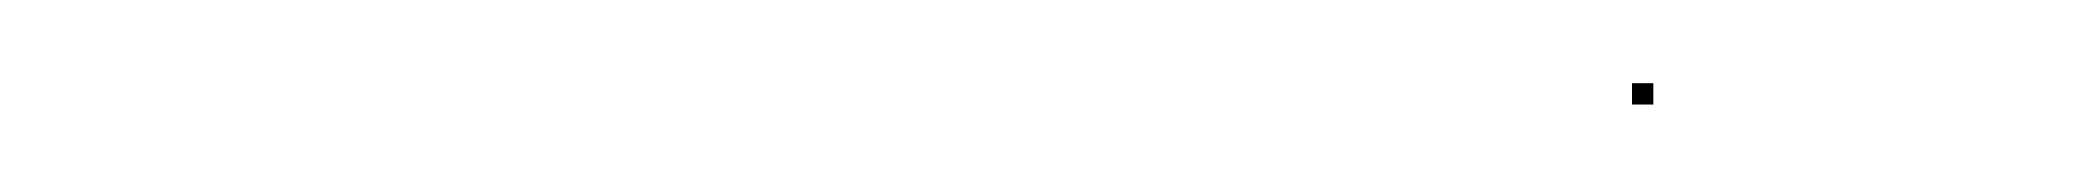

<svg xmlns="http://www.w3.org/2000/svg" viewBox="-20 -646 492 45"><path d="M362.5 -621.5H367.5V-626.5H362.5Z"/></svg>

Font: FRB American Cursive Just Endings
Style: Italic
Weight: 400
Italic angle: -25°
Version: Version 2.0;Modular Font Editor K font №1